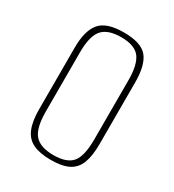

<svg xmlns="http://www.w3.org/2000/svg" viewBox="-132 -581 604 666"><g transform="rotate(30 170.0 -248.0)"><path d="M171 7Q127 7 100 -6Q73 -19 61 -48.5Q49 -78 49 -125V-372Q49 -440 75.5 -471.5Q102 -503 171 -503Q240 -503 265.5 -472.5Q291 -442 291 -372V-125Q291 -79 280 -49.5Q269 -20 243 -6.5Q217 7 171 7ZM171 -12Q224 -12 245.5 -37.5Q267 -63 267 -130V-367Q267 -429 246.5 -456.5Q226 -484 171 -484Q118 -484 95.5 -458Q73 -432 73 -367V-130Q73 -64 95.5 -38Q118 -12 171 -12Z"/></g></svg>

Font: Alumni Sans SC Thin
Style: Regular
Weight: 100
Designer: Robert E. Leuschke
Foundry: Robert E. Leuschke
Version: Version 1.018